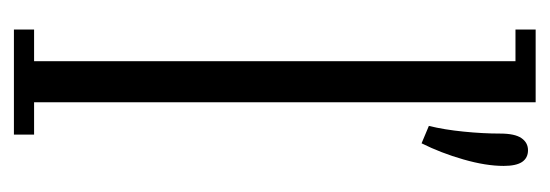

<svg xmlns="http://www.w3.org/2000/svg" viewBox="-277 -513 790 276"><g transform="rotate(90 118.0 -375.0)"><path d="M161 -596.5Q166.5 -619 169.2 -646.5Q172 -674 172 -699Q172 -720 178.5 -729.5Q185 -739 196 -739Q207 -739 212.8 -730.5Q218.5 -722 218.5 -704Q218.5 -678.5 209.2 -646.2Q200 -614 186 -586ZM22.5 0V-29H68V-721H22.5V-750H127V-29H173.5V0Z"/></g></svg>

Font: Imbue 24pt Light
Style: Regular
Weight: 300
Designer: Tyler Finck
Foundry: Etcetera Type Company
Version: Version 1.102